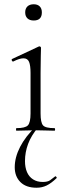

<svg xmlns="http://www.w3.org/2000/svg" viewBox="-20 -612 315 899"><path d="M57 0Q55 0 55 -6Q55 -12 57 -12Q98 -12 110.5 -25Q123 -38 123 -81V-270Q123 -306 116 -322.5Q109 -339 90 -339Q81 -339 69.5 -335.5Q58 -332 42 -324Q38 -323 35.5 -328.5Q33 -334 37 -336L161 -394Q164 -395 165 -395Q167 -395 169.5 -393Q172 -391 172 -388Q172 -381 171 -349.5Q170 -318 170 -271V-81Q170 -38 181.5 -25Q193 -12 235 -12Q238 -12 238 -6Q238 0 235 0Q218 0 195 -1Q172 -2 146 -2Q121 -2 98 -1Q75 0 57 0ZM138 -516Q119 -516 108.5 -526Q98 -536 98 -554Q98 -572 108.5 -582Q119 -592 138 -592Q156 -592 166 -582Q176 -572 176 -554Q176 -516 138 -516ZM151 267Q102 267 75.5 240.5Q49 214 49 171Q49 125 74 76Q99 27 148 -20L158 -15Q126 23 111.5 62Q97 101 97 142Q97 172 106.5 194Q116 216 135 228Q154 240 180 240Q203 240 214.5 232Q226 224 238 214Q240 212 243.5 216Q247 220 245 222Q220 246 198.5 256.5Q177 267 151 267Z"/></svg>

Font: Cormorant Light
Style: Regular
Weight: 300
Designer: Christian Thalmann (Catharsis Fonts)
Foundry: Catharsis Fonts
Version: Version 4.000